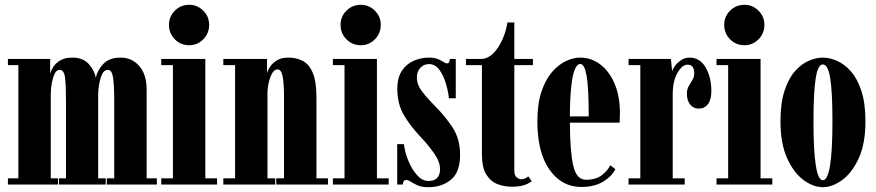

<svg xmlns="http://www.w3.org/2000/svg" viewBox="-20 -769 3650 800"><path d="M13 0V-26H56.5V-497.5H13V-523.5H189V-461Q191.5 -473 201.2 -489Q211 -505 230.5 -517Q250 -529 282 -529Q326.5 -529 351 -501Q375.5 -473 379 -443.5Q385 -475.5 410 -502.2Q435 -529 483 -529Q529.5 -529 560.2 -494Q591 -459 591 -395V-26H633.5V0H425V-26H456V-347Q456 -412 451.2 -445Q446.5 -478 429 -478Q410.5 -478 400.5 -447.5Q390.5 -417 389 -378V-26H420.5V0H225.5V-26H255V-347Q255 -412 251 -445Q247 -478 228.5 -478Q211 -478 201.5 -446Q192 -414 191.5 -375V-26H221.5V0Z M768.5 -580.5Q733 -580.5 708.5 -605.2Q684 -630 684 -665.5Q684 -700 708.5 -724.5Q733 -749 768.5 -749Q802.5 -749 827 -724.5Q851.5 -700 851.5 -665.5Q851.5 -630 827 -605.2Q802.5 -580.5 768.5 -580.5ZM652 0V-26H700.5V-497.5H652V-523.5H835.5V-26H884.5V0Z M910.5 0V-26H959.5V-497.5H910.5V-523.5H1092.5V-465Q1095.5 -475.5 1105 -490.5Q1114.5 -505.5 1133.2 -517.2Q1152 -529 1182 -529Q1215 -529 1241.5 -515.2Q1268 -501.5 1283.2 -465.5Q1298.5 -429.5 1298.5 -362V-26H1346.5V0H1131V-26H1163.5V-359.5Q1163.5 -420.5 1157.8 -450.2Q1152 -480 1136.5 -480Q1120 -480 1108.2 -452Q1096.5 -424 1094.5 -387V-26H1126.5V0Z M1483.5 -580.5Q1448 -580.5 1423.5 -605.2Q1399 -630 1399 -665.5Q1399 -700 1423.5 -724.5Q1448 -749 1483.5 -749Q1517.5 -749 1542 -724.5Q1566.5 -700 1566.5 -665.5Q1566.5 -630 1542 -605.2Q1517.5 -580.5 1483.5 -580.5ZM1367 0V-26H1415.5V-497.5H1367V-523.5H1550.5V-26H1599.5V0Z M1764.5 11Q1737.5 11 1720.5 3.5Q1703.5 -4 1692.5 -11.5Q1681.5 -19 1672 -19Q1659.5 -19 1658.5 0H1635V-168.5H1663Q1667 -134.5 1681.5 -99Q1696 -63.5 1717.8 -39.2Q1739.5 -15 1765 -15Q1790.5 -15 1802 -28.2Q1813.5 -41.5 1813.5 -63.5Q1813.5 -94.5 1789.5 -129Q1765.5 -163.5 1732.5 -198.5Q1689 -244.5 1662.2 -290.5Q1635.5 -336.5 1635.5 -398.5Q1635.5 -446 1655 -474.8Q1674.5 -503.5 1704.8 -516.2Q1735 -529 1766.5 -529Q1789.5 -529 1804 -523Q1818.5 -517 1827.5 -511Q1836.5 -505 1843 -505Q1853.5 -505 1854.5 -523.5H1879V-359.5H1850.5Q1847.5 -389 1837.5 -422.2Q1827.5 -455.5 1810.2 -478.8Q1793 -502 1767.5 -502Q1746 -502 1731.5 -486.5Q1717 -471 1717 -446Q1717 -415.5 1739.5 -386.5Q1762 -357.5 1796 -323.5Q1835.5 -284 1866.2 -237Q1897 -190 1897 -123Q1897 -51.5 1859 -20.2Q1821 11 1764.5 11Z M2112.5 9Q2081.5 9 2053 -1.8Q2024.5 -12.5 2006.2 -41.8Q1988 -71 1988 -126.5V-497.5H1921.5V-523.5H1988Q2013 -525 2034.8 -546.2Q2056.5 -567.5 2072.2 -601.8Q2088 -636 2094.5 -675.5H2123V-523.5H2200.5V-497.5H2123V-57.5Q2123 -37.5 2133.2 -29.8Q2143.5 -22 2152 -22Q2161 -22 2169.2 -26.2Q2177.5 -30.5 2181 -34L2195.5 -14Q2181.5 -3 2161.8 3Q2142 9 2112.5 9Z M2402 10Q2320.5 10 2269.8 -61.8Q2219 -133.5 2219 -263.5Q2219 -336 2236 -386.8Q2253 -437.5 2280 -468.8Q2307 -500 2338 -514.5Q2369 -529 2397.5 -529Q2443 -529 2480.8 -500.8Q2518.5 -472.5 2540.8 -420.5Q2563 -368.5 2563 -298Q2563 -278 2561.5 -258H2354.5Q2355 -137.5 2368.5 -78.8Q2382 -20 2421.5 -20Q2463.5 -20 2488.2 -39.5Q2513 -59 2522.5 -80.5L2544 -64.5Q2531.5 -36.5 2494.8 -13.2Q2458 10 2402 10ZM2397.5 -502.5Q2385.5 -502.5 2376 -482Q2366.5 -461.5 2360.8 -413.8Q2355 -366 2354.5 -284H2433Q2433 -404 2424.2 -453.2Q2415.5 -502.5 2397.5 -502.5Z M2599 0V-26H2648V-497.5H2599V-523.5H2775.5L2780.5 -472Q2782.5 -481 2792.2 -494.2Q2802 -507.5 2817.5 -518.2Q2833 -529 2853 -529Q2896.5 -529 2920.2 -488Q2944 -447 2944 -389.5Q2944 -354 2929.8 -335.2Q2915.5 -316.5 2891.5 -316.5Q2869 -316.5 2855.5 -333.5Q2842 -350.5 2842 -378.5Q2842 -397 2849.8 -410.2Q2857.5 -423.5 2865 -435.8Q2872.5 -448 2872.5 -463.5Q2872.5 -499.5 2845 -499.5Q2822.5 -499.5 2802.8 -465.8Q2783 -432 2783 -374.5V-26H2833V0Z M3082 -580.5Q3046.5 -580.5 3022 -605.2Q2997.5 -630 2997.5 -665.5Q2997.5 -700 3022 -724.5Q3046.5 -749 3082 -749Q3116 -749 3140.5 -724.5Q3165 -700 3165 -665.5Q3165 -630 3140.5 -605.2Q3116 -580.5 3082 -580.5ZM2965.5 0V-26H3014V-497.5H2965.5V-523.5H3149V-26H3198V0Z M3408.5 11Q3369 11 3328.2 -18.8Q3287.5 -48.5 3259.8 -109.5Q3232 -170.5 3232 -263.5Q3232 -339.5 3248.8 -390.8Q3265.5 -442 3292.2 -472.2Q3319 -502.5 3349.8 -515.8Q3380.5 -529 3408.5 -529Q3436 -529 3467 -515.8Q3498 -502.5 3525 -472.2Q3552 -442 3569 -390.8Q3586 -339.5 3586 -263.5Q3586 -170.5 3558 -109.5Q3530 -48.5 3489 -18.8Q3448 11 3408.5 11ZM3408.5 -18Q3448.5 -18 3448.5 -263.5Q3448.5 -386 3439.2 -443.2Q3430 -500.5 3408.5 -500.5Q3388 -500.5 3378.8 -443.2Q3369.5 -386 3369.5 -263.5Q3369.5 -18 3408.5 -18Z"/></svg>

Font: Imbue 50pt ExtraBold
Style: Regular
Weight: 800
Designer: Tyler Finck
Foundry: Etcetera Type Company
Version: Version 1.102; ttfautohint (v1.8.3)